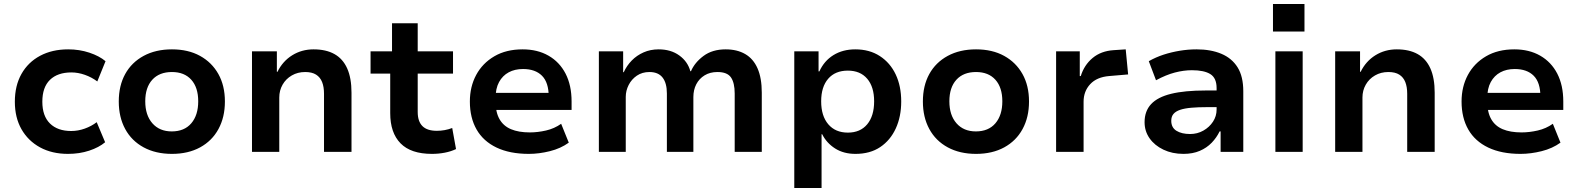

<svg xmlns="http://www.w3.org/2000/svg" viewBox="-20 -757 7865 957"><path d="M319 10Q239 10 179.5 -22.5Q120 -55 87 -113Q54 -171 54 -250Q54 -330 87 -388.5Q120 -447 180 -479Q240 -511 320 -511Q376 -511 425.5 -494.5Q475 -478 506 -452L465 -351Q437 -372 403 -384Q369 -396 336 -396Q267 -396 229 -359Q191 -322 191 -250Q191 -179 229 -141.5Q267 -104 335 -104Q369 -104 402.5 -116Q436 -128 462 -148L504 -48Q473 -22 424.5 -6Q376 10 319 10Z M837 10Q756 10 696 -22.5Q636 -55 604 -114Q572 -173 572 -251Q572 -330 604 -388Q636 -446 696 -478.5Q756 -511 837 -511Q918 -511 977 -478.5Q1036 -446 1068.5 -388Q1101 -330 1101 -251Q1101 -173 1069 -114Q1037 -55 977.5 -22.5Q918 10 837 10ZM836 -102Q899 -102 933.5 -142.5Q968 -183 968 -252Q968 -321 933.5 -359.5Q899 -398 837 -398Q774 -398 739 -359.5Q704 -321 704 -252Q704 -183 739.5 -142.5Q775 -102 836 -102Z M1236 0V-501H1360V-399H1363Q1389 -452 1436.5 -481.5Q1484 -511 1543 -511Q1605 -511 1647 -487.5Q1689 -464 1710.5 -416Q1732 -368 1732 -295V0H1595V-290Q1595 -324 1585.5 -348Q1576 -372 1555.5 -385Q1535 -398 1501 -398Q1464 -398 1434.5 -381Q1405 -364 1388.5 -335Q1372 -306 1372 -271V0Z M2133 10Q2028 10 1976.5 -42.5Q1925 -95 1925 -193V-390H1827V-501H1934V-641H2062V-501H2238V-390H2062V-199Q2062 -152 2085.5 -128.5Q2109 -105 2157 -105Q2177 -105 2196.5 -108.5Q2216 -112 2234 -119L2253 -14Q2228 -2 2197 4Q2166 10 2133 10Z M2616 10Q2521 10 2455 -21.5Q2389 -53 2355.5 -111.5Q2322 -170 2322 -251Q2322 -325 2353.5 -383.5Q2385 -442 2444 -476.5Q2503 -511 2585 -511Q2659 -511 2714 -479.5Q2769 -448 2799 -390Q2829 -332 2829 -251V-209H2429V-294H2730L2715 -275Q2715 -346 2681.5 -379.5Q2648 -413 2587 -413Q2546 -413 2515.5 -396.5Q2485 -380 2467.5 -348Q2450 -316 2450 -267V-253Q2450 -198 2469.5 -163.5Q2489 -129 2527 -113Q2565 -97 2621 -97Q2660 -97 2701.5 -106.5Q2743 -116 2777 -140L2815 -46Q2775 -17 2721 -3.5Q2667 10 2616 10Z M2965 0V-501H3086V-397H3089Q3104 -430 3129 -455.5Q3154 -481 3188 -496Q3222 -511 3263 -511Q3324 -511 3366 -480.5Q3408 -450 3421 -402H3424Q3443 -446 3487 -478.5Q3531 -511 3597 -511Q3654 -511 3694.5 -487.5Q3735 -464 3756 -416Q3777 -368 3777 -295V0H3642V-291Q3642 -344 3623.5 -371Q3605 -398 3556 -398Q3519 -398 3492 -381.5Q3465 -365 3450.5 -337Q3436 -309 3436 -273V0H3304V-291Q3304 -343 3282.5 -370.5Q3261 -398 3217 -398Q3181 -398 3154.5 -380Q3128 -362 3113.5 -333.5Q3099 -305 3099 -274V0Z M3939 180V-501H4060V-401H4064Q4088 -454 4134.5 -482.5Q4181 -511 4243 -511Q4314 -511 4365.5 -477.5Q4417 -444 4444.5 -386Q4472 -328 4472 -251Q4472 -176 4445 -117Q4418 -58 4367.5 -24Q4317 10 4244 10Q4185 10 4142.5 -17Q4100 -44 4078 -88H4075V180ZM4206 -96Q4268 -96 4302.5 -137.5Q4337 -179 4337 -252Q4337 -324 4302.5 -364.5Q4268 -405 4206 -405Q4143 -405 4108 -364.5Q4073 -324 4073 -252Q4073 -179 4108.5 -137.5Q4144 -96 4206 -96Z M4845 10Q4764 10 4704 -22.5Q4644 -55 4612 -114Q4580 -173 4580 -251Q4580 -330 4612 -388Q4644 -446 4704 -478.5Q4764 -511 4845 -511Q4926 -511 4985 -478.5Q5044 -446 5076.5 -388Q5109 -330 5109 -251Q5109 -173 5077 -114Q5045 -55 4985.5 -22.5Q4926 10 4845 10ZM4844 -102Q4907 -102 4941.5 -142.5Q4976 -183 4976 -252Q4976 -321 4941.5 -359.5Q4907 -398 4845 -398Q4782 -398 4747 -359.5Q4712 -321 4712 -252Q4712 -183 4747.5 -142.5Q4783 -102 4844 -102Z M5244 0V-501H5362V-378H5367Q5384 -433 5426 -468Q5468 -503 5531 -507L5591 -511L5603 -386L5509 -378Q5447 -373 5414 -337.5Q5381 -302 5381 -250V0Z M5879 10Q5823 10 5779 -11Q5735 -32 5710 -67.5Q5685 -103 5685 -148Q5685 -203 5717.5 -238Q5750 -273 5817.5 -289.5Q5885 -306 5990 -306H6063V-223H5998Q5952 -223 5918 -220Q5884 -217 5862 -209.5Q5840 -202 5829 -189Q5818 -176 5818 -155Q5818 -121 5844 -105Q5870 -89 5912 -89Q5948 -89 5978 -106Q6008 -123 6026 -150.5Q6044 -178 6044 -211V-318Q6044 -368 6013 -387.5Q5982 -407 5921 -407Q5880 -407 5836 -395.5Q5792 -384 5742 -357L5706 -452Q5741 -472 5779.5 -484.5Q5818 -497 5860 -504Q5902 -511 5944 -511Q6015 -511 6067.5 -489Q6120 -467 6148.5 -421.5Q6177 -376 6177 -302V0H6064V-102H6059Q6044 -71 6019.5 -45.5Q5995 -20 5960 -5Q5925 10 5879 10Z M6325 -600V-737H6482V-600ZM6337 0V-501H6473V0Z M6635 0V-501H6759V-399H6762Q6788 -452 6835.5 -481.5Q6883 -511 6942 -511Q7004 -511 7046 -487.5Q7088 -464 7109.5 -416Q7131 -368 7131 -295V0H6994V-290Q6994 -324 6984.5 -348Q6975 -372 6954.5 -385Q6934 -398 6900 -398Q6863 -398 6833.5 -381Q6804 -364 6787.5 -335Q6771 -306 6771 -271V0Z M7559 10Q7464 10 7398 -21.5Q7332 -53 7298.5 -111.5Q7265 -170 7265 -251Q7265 -325 7296.5 -383.5Q7328 -442 7387 -476.5Q7446 -511 7528 -511Q7602 -511 7657 -479.5Q7712 -448 7742 -390Q7772 -332 7772 -251V-209H7372V-294H7673L7658 -275Q7658 -346 7624.5 -379.5Q7591 -413 7530 -413Q7489 -413 7458.5 -396.5Q7428 -380 7410.5 -348Q7393 -316 7393 -267V-253Q7393 -198 7412.5 -163.5Q7432 -129 7470 -113Q7508 -97 7564 -97Q7603 -97 7644.5 -106.5Q7686 -116 7720 -140L7758 -46Q7718 -17 7664 -3.5Q7610 10 7559 10Z"/></svg>

Font: Nunito Sans 7pt
Style: Bold
Weight: 700
Designer: Vernon Adams
Foundry: Vernon Adams
Version: Version 3.101;gftools[0.9.27]